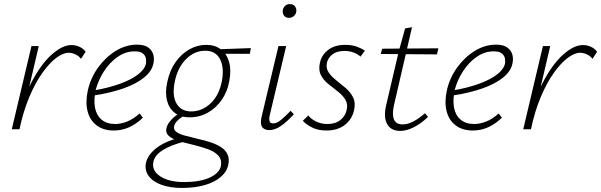

<svg xmlns="http://www.w3.org/2000/svg" viewBox="-20 -637 2962 946"><path d="M54 0Q85 -134 132.5 -226.5Q180 -319 233.5 -367Q287 -415 332 -415Q352 -415 370.5 -407Q389 -399 402 -382L379 -347Q368 -362 351 -369.5Q334 -377 318 -377Q291 -377 257.5 -352Q224 -327 189.5 -279Q155 -231 125 -160.5Q95 -90 76 0ZM38 0 135 -410H171L75 0Z M540 6Q490 6 456.5 -19Q423 -44 411.5 -89Q400 -134 413 -193Q427 -254 463.5 -304.5Q500 -355 550 -386Q600 -417 655 -417Q692 -417 711 -402.5Q730 -388 735.5 -367.5Q741 -347 736 -325Q729 -287 690.5 -255.5Q652 -224 588.5 -201.5Q525 -179 439 -166L440 -191Q516 -204 572 -224.5Q628 -245 660.5 -270.5Q693 -296 699 -323Q701 -334 699 -348Q697 -362 684.5 -373Q672 -384 643 -384Q599 -384 560 -357Q521 -330 493 -287Q465 -244 452 -196Q441 -145 448 -107Q455 -69 480.5 -47.5Q506 -26 548 -26Q575 -26 606 -38Q637 -50 668 -78L684 -57Q662 -36 638 -21.5Q614 -7 589.5 -0.5Q565 6 540 6Z M876 289Q818 289 775.5 273.5Q733 258 712.5 230Q692 202 699 166Q708 125 752.5 91Q797 57 878 38L887 61Q822 78 783 102Q744 126 736 159Q726 203 769 231.5Q812 260 888 260Q964 260 1012 238.5Q1060 217 1068 182Q1074 149 1055 129Q1036 109 1003 97.5Q970 86 934 77Q907 71 881.5 64Q856 57 836 48Q816 39 806 26.5Q796 14 800 -5Q804 -22 815.5 -37Q827 -52 841 -63Q855 -74 868 -82L897 -72Q887 -67 874.5 -59Q862 -51 851.5 -39.5Q841 -28 838 -16Q834 2 849 13Q864 24 892.5 31.5Q921 39 954 47Q986 54 1015.5 63.5Q1045 73 1067.5 87Q1090 101 1100.5 122.5Q1111 144 1105 174Q1098 209 1067.5 235Q1037 261 988.5 275Q940 289 876 289ZM915 -59Q869 -59 840.5 -81.5Q812 -104 802.5 -143Q793 -182 804 -232Q816 -290 845 -331Q874 -372 913.5 -394Q953 -416 996 -416Q1039 -416 1068 -394Q1097 -372 1108.5 -332.5Q1120 -293 1110 -239Q1101 -187 1073.5 -146.5Q1046 -106 1005 -82.5Q964 -59 915 -59ZM922 -88Q976 -88 1018.5 -128.5Q1061 -169 1074 -242Q1085 -306 1063.5 -346.5Q1042 -387 991 -387Q938 -387 896.5 -345.5Q855 -304 841 -234Q827 -165 850 -126.5Q873 -88 922 -88ZM1211 -372H1064L1050 -394L1216 -400Z M1307 4Q1291 4 1280 -3Q1269 -10 1266.5 -25Q1264 -40 1269 -62L1352 -410H1390L1309 -69Q1305 -51 1308 -40Q1311 -29 1326 -29Q1344 -29 1365 -46.5Q1386 -64 1412 -91L1428 -74Q1395 -38 1365 -17Q1335 4 1307 4ZM1404 -549Q1394 -549 1386.5 -553.5Q1379 -558 1375.5 -566.5Q1372 -575 1373 -585Q1375 -599 1384.5 -608Q1394 -617 1409 -617Q1419 -617 1426.5 -612Q1434 -607 1437.5 -599Q1441 -591 1440 -580Q1438 -567 1428 -558Q1418 -549 1404 -549Z M1588 6Q1547 6 1517.5 -9Q1488 -24 1472 -42L1499 -68Q1512 -51 1537 -38.5Q1562 -26 1593 -26Q1633 -26 1657.5 -46Q1682 -66 1688 -95Q1695 -125 1681 -147Q1667 -169 1643.5 -187Q1620 -205 1596.5 -224Q1573 -243 1560.5 -268.5Q1548 -294 1557 -331Q1566 -368 1598 -392Q1630 -416 1681 -416Q1713 -416 1737 -407.5Q1761 -399 1778 -387L1756 -358Q1744 -370 1723 -378Q1702 -386 1677 -386Q1640 -386 1618.5 -369.5Q1597 -353 1591 -329Q1585 -301 1599 -280.5Q1613 -260 1636.5 -241.5Q1660 -223 1683.5 -203Q1707 -183 1720 -156.5Q1733 -130 1724 -92Q1714 -49 1679 -21.5Q1644 6 1588 6Z M1952 8Q1907 8 1888 -25Q1869 -58 1882 -116L1945 -385L1976 -497L2010 -503L1921 -118Q1911 -74 1921 -49Q1931 -24 1964 -24Q1989 -24 2016.5 -38.5Q2044 -53 2074 -79L2089 -61Q2052 -26 2017 -9Q1982 8 1952 8ZM1856 -371 1863 -397 2140 -399 2133 -369Z M2309 6Q2259 6 2225.5 -19Q2192 -44 2180.5 -89Q2169 -134 2182 -193Q2196 -254 2232.5 -304.5Q2269 -355 2319 -386Q2369 -417 2424 -417Q2461 -417 2480 -402.5Q2499 -388 2504.5 -367.5Q2510 -347 2505 -325Q2498 -287 2459.5 -255.5Q2421 -224 2357.5 -201.5Q2294 -179 2208 -166L2209 -191Q2285 -204 2341 -224.5Q2397 -245 2429.5 -270.5Q2462 -296 2468 -323Q2470 -334 2468 -348Q2466 -362 2453.5 -373Q2441 -384 2412 -384Q2368 -384 2329 -357Q2290 -330 2262 -287Q2234 -244 2221 -196Q2210 -145 2217 -107Q2224 -69 2249.5 -47.5Q2275 -26 2317 -26Q2344 -26 2375 -38Q2406 -50 2437 -78L2453 -57Q2431 -36 2407 -21.5Q2383 -7 2358.5 -0.5Q2334 6 2309 6Z M2574 0Q2605 -134 2652.5 -226.5Q2700 -319 2753.5 -367Q2807 -415 2852 -415Q2872 -415 2890.5 -407Q2909 -399 2922 -382L2899 -347Q2888 -362 2871 -369.5Q2854 -377 2838 -377Q2811 -377 2777.5 -352Q2744 -327 2709.5 -279Q2675 -231 2645 -160.5Q2615 -90 2596 0ZM2558 0 2655 -410H2691L2595 0Z"/></svg>

Font: Ysabeau ExtraLight
Style: Italic
Weight: 250
Italic angle: -12°
Version: Version 2.000;gftools[0.9.27.dev2+g8671c4b]